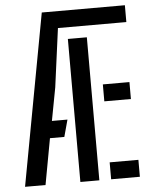

<svg xmlns="http://www.w3.org/2000/svg" viewBox="-55 -846 700 892"><g transform="rotate(-5 294.5 -400.0)"><path d="M25.5 0 173.5 -800H561V-721.5H242L205.5 -448L176.5 -294H249L227.5 -215H160.5L121 0ZM283.5 0V-667H372V0ZM427 -363.5V-442.5H551V-363.5ZM427 0V-79H561V0Z"/></g></svg>

Font: Big Shoulders Stencil Text Medium
Style: Regular
Weight: 500
Designer: Patric King
Foundry: XO Type Co
Version: Version 1.000